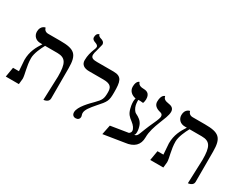

<svg xmlns="http://www.w3.org/2000/svg" viewBox="-83 -1224 2171 1715"><g transform="rotate(30 1002.5 -366.0)"><path d="M415 12C415 12 469 9 469 -33V-344C469 -487 430 -520 284 -520H158C131 -520 115 -534 109 -557C109 -557 60 -550 60 -487C60 -446 90 -413 137 -413H159C124 -359 90 -300 90 -212C90 -202 96 -135 98 -100H37L20 0H155L161 -58C161 -101 133 -173 133 -256C133 -306 166 -375 187 -413H312C400 -413 424 -368 424 -234Z M597 -558C597 -570 601 -588 606 -602C609 -611 625 -675 625 -678C625 -704 604 -714 586 -719C578 -721 558 -728 556 -746C556 -745 526 -743 526 -698C526 -676 548 -667 560 -663C573 -658 592 -651 592 -633C592 -624 586 -607 581 -597C569 -565 557 -527 557 -479C557 -434 590 -413 640 -413H788C870 -413 881 -381 881 -332C881 -268 872 -251 823 -201C789 -167 707 -87 707 -30C707 -3 723 11 745 11C767 11 784 -1 784 -25C784 -36 777 -46 777 -61C777 -95 807 -132 850 -182C921 -261 929 -274 929 -361C929 -470 920 -520 832 -520H662C625 -520 597 -525 597 -558Z M1122 -410C1119 -398 1117 -390 1117 -377C1117 -348 1123 -319 1127 -306C1139 -260 1158 -241 1194 -214C1222 -193 1242 -166 1242 -143C1242 -132 1236 -122 1224 -114L1044 -85L1024 14L1237 -20C1327 -30 1373 -75 1373 -154C1373 -275 1457 -393 1457 -464C1457 -494 1440 -512 1405 -517C1358 -524 1346 -535 1340 -561C1340 -561 1303 -556 1303 -483C1303 -448 1327 -425 1375 -414C1391 -410 1400 -401 1400 -382C1400 -372 1391 -344 1373 -306C1301 -152 1315 -130 1273 -122C1281 -128 1284 -141 1284 -157C1284 -179 1278 -205 1271 -223C1256 -261 1226 -279 1194 -295C1176 -304 1160 -332 1154 -357C1152 -368 1149 -382 1149 -399C1149 -404 1149 -408 1149 -411C1155 -412 1161 -412 1166 -412C1176 -412 1186 -411 1200 -409C1204 -417 1208 -438 1208 -450C1208 -519 1162 -520 1134 -521C1123 -521 1088 -523 1079 -556C1079 -556 1047 -551 1047 -489C1047 -446 1079 -418 1122 -410Z M1905 12C1905 12 1959 9 1959 -33V-344C1959 -487 1920 -520 1774 -520H1648C1621 -520 1605 -534 1599 -557C1599 -557 1550 -550 1550 -487C1550 -446 1580 -413 1627 -413H1649C1614 -359 1580 -300 1580 -212C1580 -202 1586 -135 1588 -100H1527L1510 0H1645L1651 -58C1651 -101 1623 -173 1623 -256C1623 -306 1656 -375 1677 -413H1802C1890 -413 1914 -368 1914 -234Z"/></g></svg>

Font: Libertinus Math
Style: Regular
Weight: 400
Designer: Philipp H. Poll, Khaled Hosny
Foundry: Caleb Maclennan
Version: Version 7.050;RELEASE